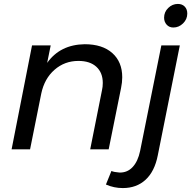

<svg xmlns="http://www.w3.org/2000/svg" viewBox="-20 -760 973 977"><path d="M602 -367Q602 -341 596 -312L533 0H439L499 -301Q503 -318 503 -338Q503 -390 470.5 -420Q438 -450 379 -450Q309 -450 257.5 -405Q206 -360 190 -284L133 0H39L143 -529H238L220 -440Q286 -533 411 -535Q501 -535 551.5 -490Q602 -445 602 -367ZM588 118Q628 119 655 90Q682 61 693 8L801 -529H895L783 30Q767 112 721 154.5Q675 197 605 197Q560 197 519 179L547 110Q560 116 588 118ZM933 -691Q933 -662 911.5 -641Q890 -620 862 -620Q841 -620 828 -634.5Q815 -649 815 -670Q815 -699 836 -719.5Q857 -740 885 -740Q907 -740 920 -726.5Q933 -713 933 -691Z"/></svg>

Font: Gontserrat
Style: Italic
Weight: 400
Italic angle: -11.3°
Designer: Julieta Ulanovsky
Foundry: Julieta Ulanovsky
Version: Version 6.001